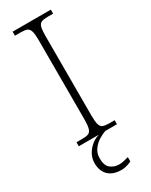

<svg xmlns="http://www.w3.org/2000/svg" viewBox="-240 -762 814 1036"><g transform="rotate(-30 167.0 -244.0)"><path d="M47 0V-25H84Q109 -25 122 -30.5Q135 -36 140.5 -54.5Q146 -73 146 -109V-605Q146 -642 140.5 -660Q135 -678 122 -683.5Q109 -689 84 -689H47V-714H285V-689H250Q226 -689 212.5 -683.5Q199 -678 194 -660Q189 -642 189 -605V-109Q189 -73 194 -54.5Q199 -36 212.5 -30.5Q226 -25 250 -25H285V0ZM184 226Q132 226 103.5 198.5Q75 171 75 121Q75 93 89 67.5Q103 42 125.5 24Q148 6 173 0H212Q194 6 170.5 20Q147 34 129.5 57.5Q112 81 112 113Q112 159 135 176.5Q158 194 187 194Q202 194 215 191Q228 188 247 183V210Q237 215 226.5 218.5Q216 222 205 224Q194 226 184 226Z"/></g></svg>

Font: Noto Serif Armenian ExtraLight
Style: Regular
Weight: 250
Version: Version 2.007